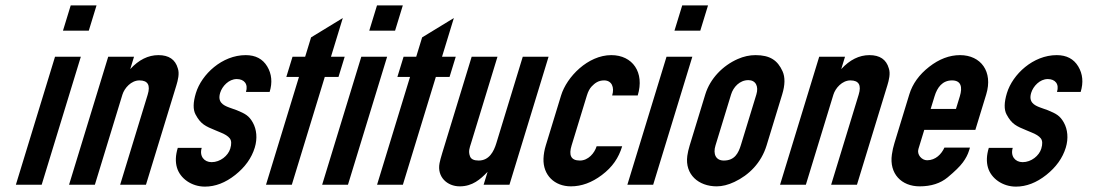

<svg xmlns="http://www.w3.org/2000/svg" viewBox="-20 -687 4084 714"><path d="M39 0H135L280.6 -476H184.6ZM214.2 -573H310.2L339 -667H243Z M641.2 -433C631.9 -465.7 607.9 -482 569.2 -482C531.2 -482 496.2 -464.7 464.3 -430L478.4 -476H382.4L236.8 0H332.8L435.2 -335C442.7 -359.5 467.9 -388 498.5 -388C529.8 -388 540.1 -370.3 529.2 -335L426.8 0H522.8L636 -370C641.4 -387.8 648.2 -413.8 641.2 -433Z M766.9 -84C739 -84 720.8 -106.5 730.1 -137H641.1C632.7 -109.7 631.7 -85.2 638.1 -63.5C649.9 -23.5 692.2 7 742.1 7C780.7 7 818.3 -7.5 854.9 -36.5C891.4 -65.5 915.6 -99.3 927.4 -138C937.8 -172.1 934.4 -205.7 920.3 -231C905.7 -257.3 891.3 -264.3 860.9 -277L832.9 -287C808.5 -295.8 788.4 -308 798.8 -342C806.1 -366.1 830.6 -393 860.4 -393C887.8 -393 903.8 -374.7 894.7 -345H982.7C993.5 -380.3 990.5 -412 973.7 -440C956.9 -468 930.2 -482 893.6 -482C806.1 -482 729.8 -410.8 708.5 -341C697.9 -306.3 697.4 -279.8 707.1 -261.5C726.4 -225.1 743.8 -217.7 782 -202L798.8 -195C816.1 -188.3 828 -180.8 834.4 -172.5C840.9 -164.2 841.5 -151.3 836.2 -134C828.2 -108 799.3 -84 766.9 -84Z M969.2 0H1065.2L1187.8 -401H1238.8L1261.8 -476H1210.8L1254.8 -620L1136.8 -548L1114.8 -476H1067.8L1044.8 -401H1091.8Z M1178 0H1274L1419.6 -476H1323.6ZM1353.2 -573H1449.2L1478 -667H1382Z M1382.2 0H1478.2L1600.8 -401H1651.8L1674.8 -476H1623.8L1667.8 -620L1549.8 -548L1527.8 -476H1480.8L1457.8 -401H1504.8Z M1793.2 -48 1778.5 0H1874.5L2020 -476H1924L1825.6 -154C1816.4 -124 1799.4 -90 1760 -90C1742.7 -90 1732.1 -95 1728.1 -105C1720.5 -124.4 1726.7 -137.9 1731.6 -154L1830 -476H1734L1624.6 -118C1619.5 -101.3 1616.1 -88.7 1614.5 -80C1604.8 -29.1 1643 6 1689.7 6C1737.1 6 1766.4 -20.1 1793.2 -48Z M2136.5 -90C2101.9 -90 2094.9 -111.1 2105.6 -146L2162.5 -332C2167 -346.7 2172.9 -357.8 2180.2 -365.5C2192.2 -378 2205.2 -388 2226.6 -388C2254.9 -388 2265.8 -362.5 2256.5 -332H2351.5C2377.8 -418 2332.2 -482 2253.3 -482C2166.3 -482 2087.6 -401.2 2066.5 -332L2009.6 -146C2004.5 -129.3 2001.7 -113 2001.1 -97C1999 -35.9 2042 6 2103.1 6C2142.5 6 2180.8 -8 2218 -36C2257.8 -65.9 2280.5 -99.8 2293.7 -143H2198.7C2191 -117.8 2167.7 -90 2136.5 -90Z M2313 0H2409L2554.6 -476H2458.6ZM2488.2 -573H2584.2L2613 -667H2517Z M2602.8 -336 2544.7 -146C2540.4 -132 2537.5 -119.2 2535.9 -107.5C2526.5 -37.6 2578.1 6 2645.2 6C2665.9 6 2687.9 0.5 2711.2 -10.5C2765.1 -35.9 2810.8 -81.1 2830.7 -146L2888.8 -336C2899.6 -371.3 2900 -400 2890.1 -422C2871.9 -462.2 2844.1 -482 2789.4 -482C2767.4 -482 2745.4 -477.2 2723.5 -467.5C2668.4 -443.3 2621 -395.5 2602.8 -336ZM2763 -389C2790.3 -389 2801.9 -365.9 2792.8 -336L2735.3 -148C2726 -117.7 2712.3 -90 2671.6 -90C2642 -90 2630.9 -114.1 2640.7 -146L2698.8 -336C2706.9 -362.6 2730.2 -389 2763 -389Z M3285.2 -433C3275.9 -465.7 3251.9 -482 3213.2 -482C3175.2 -482 3140.2 -464.7 3108.3 -430L3122.4 -476H3026.4L2880.8 0H2976.8L3079.2 -335C3086.7 -359.5 3111.9 -388 3142.5 -388C3173.8 -388 3184.1 -370.3 3173.2 -335L3070.8 0H3166.8L3280 -370C3285.4 -387.8 3292.2 -413.8 3285.2 -433Z M3427.6 -91C3408 -91 3388.9 -111.7 3395.4 -133L3417.1 -204H3607.1L3647.5 -336C3673.4 -420.6 3627.7 -482 3550.1 -482C3510.8 -482 3472.5 -467.5 3435.3 -438.5C3398.1 -409.5 3373.5 -375.3 3361.5 -336L3306.2 -155C3301.9 -141 3298.7 -126.8 3296.7 -112.5C3286.4 -41 3332.3 6 3399.9 6C3442.6 6 3477.3 -5.2 3504.2 -27.5C3531 -49.8 3549.8 -68.3 3560.6 -83C3571.5 -97.7 3579.1 -112.3 3583.6 -127L3587 -138H3492C3481.3 -114.3 3459.5 -91 3427.6 -91ZM3520.4 -388C3554.4 -388 3559.7 -362.8 3549.4 -329L3535 -282H3441L3455.4 -329C3465.5 -362.2 3484.7 -388 3520.4 -388Z M3782.9 -84C3755 -84 3736.8 -106.5 3746.1 -137H3657.1C3648.7 -109.7 3647.7 -85.2 3654.1 -63.5C3665.9 -23.5 3708.2 7 3758.1 7C3796.7 7 3834.3 -7.5 3870.9 -36.5C3907.4 -65.5 3931.6 -99.3 3943.4 -138C3953.8 -172.1 3950.4 -205.7 3936.3 -231C3921.7 -257.3 3907.3 -264.3 3876.9 -277L3848.9 -287C3824.5 -295.8 3804.4 -308 3814.8 -342C3822.1 -366.1 3846.6 -393 3876.4 -393C3903.8 -393 3919.8 -374.7 3910.7 -345H3998.7C4009.5 -380.3 4006.5 -412 3989.7 -440C3972.9 -468 3946.2 -482 3909.6 -482C3822.1 -482 3745.8 -410.8 3724.5 -341C3713.9 -306.3 3713.4 -279.8 3723.1 -261.5C3742.4 -225.1 3759.8 -217.7 3798 -202L3814.8 -195C3832.1 -188.3 3844 -180.8 3850.4 -172.5C3856.9 -164.2 3857.5 -151.3 3852.2 -134C3844.2 -108 3815.3 -84 3782.9 -84Z"/></svg>

Font: Din Kursivschrift
Style: Eng
Weight: 400
Version: Version 1.089